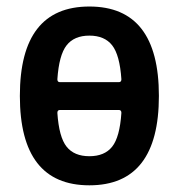

<svg xmlns="http://www.w3.org/2000/svg" viewBox="-20 -550 540 580"><path d="M161.1 -217.8Q153.3 -217.8 153.3 -209Q158.2 -135.7 181.2 -106.9Q204.1 -78.1 250 -78.1Q295.9 -78.1 318.8 -106.9Q341.8 -135.7 346.7 -209Q346.7 -217.8 338.9 -217.8ZM153.3 -310.5Q153.3 -301.8 161.1 -301.8H338.9Q346.7 -301.8 346.7 -310.5Q341.8 -383.8 318.8 -413.1Q295.9 -442.4 250 -442.4Q204.1 -442.4 181.2 -413.1Q158.2 -383.8 153.3 -310.5ZM460 -260.3Q460 9.8 250 9.8Q40 9.8 40 -260.3Q40 -530.3 250 -530.3Q460 -530.3 460 -260.3Z"/></svg>

Font: Rounded Mgen+ 2m medium
Style: Regular
Weight: 500
Designer: [Source Han Sans]
Ryoko NISHIZUKA  (kana & ideographs); Paul D. Hunt (Latin, Greek & Cyrillic); Wenlong ZHANG  (bopomofo
Version: Version 1.059.20150602